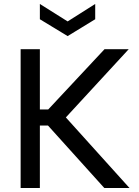

<svg xmlns="http://www.w3.org/2000/svg" viewBox="-20 -948 699 968"><path d="M84 -700H181V-396H223L507 -700H629L312 -356L633 0H506L222 -315H181V0H84ZM181 -851V-928L321 -840L460 -928V-851L321 -766Z"/></svg>

Font: AF Albert Sans Medium
Style: Regular
Weight: 500
Designer: Andreas Rasmussen
Foundry: a.Foundry
Version: Version 1.300;Glyphs 3.2 (3231)